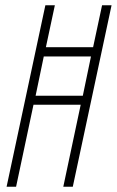

<svg xmlns="http://www.w3.org/2000/svg" viewBox="-20 -708 443 728"><path d="M5 0 152 -688H188L154 -529H333L367 -688H403L256 0H220L286 -311H107L41 0ZM115 -345H294L325 -494H146Z"/></svg>

Font: Saira UltraCondensed Thin
Style: Italic
Weight: 250
Width: 1
Italic angle: -12°
Designer: Hector Gatti with collaboration of the Omnibus-Type team
Foundry: Omnibus-Type
Version: Version 1.101